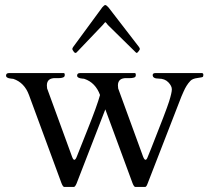

<svg xmlns="http://www.w3.org/2000/svg" viewBox="-20 -729 842 762"><path d="M782 -439Q787 -438 787 -432.5Q787 -427 785.5 -424.5Q784 -422 764 -419.5Q744 -417 735.5 -408Q727 -399 720.5 -388.5Q714 -378 709 -366.5Q704 -355 700 -346L566 -1Q561 13 556 13H517Q512 13 506 -2L398 -295L284 -1Q278 13 273 13H235Q230 13 224 -2L95 -352Q77 -401 33 -416Q29 -417 24 -417Q4 -419 4 -429Q4 -439 16 -439H233Q237 -439 237 -431.5Q237 -424 231 -422Q223 -418 201 -419Q166 -420 166 -390L167 -378L266 -107Q275 -82 285 -108Q286 -111 326 -211Q366 -311 377 -352Q359 -401 315 -416Q312 -417 307 -417Q286 -419 286 -429Q286 -439 298 -439H515Q519 -439 519 -431.5Q519 -424 514 -422Q505 -418 483 -419Q448 -420 448 -390L449 -378L548 -107Q558 -82 567 -108Q568 -111 580 -140Q640 -291 651 -326Q662 -361 662 -374.5Q662 -388 648 -402.5Q634 -417 610 -417Q586 -417 586 -431Q586 -439 597 -439ZM408 -630Q407 -632 403 -636.5Q399 -641 398 -641Q397 -641 393.5 -636.5Q390 -632 388 -630L284 -521Q282 -519 279 -519Q276 -519 271.5 -525.5Q267 -532 267 -534.5Q267 -537 270 -542L386 -700Q389 -703 392 -706Q395 -709 398 -709Q402 -709 411 -699L532 -542Q535 -537 535 -534.5Q535 -532 530 -525.5Q525 -519 523 -519Q521 -519 519 -521Z"/></svg>

Font: Cardo
Style: Regular
Weight: 400
Designer: David J. Perry
Foundry: David J. Perry
Version: Version 1.0451